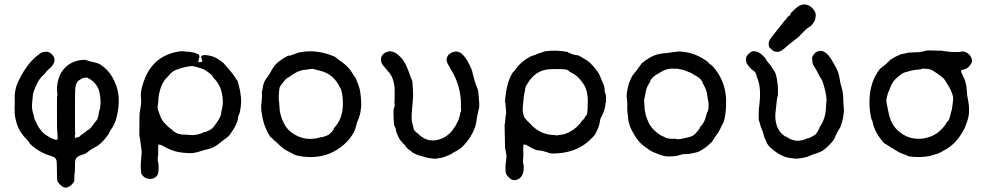

<svg xmlns="http://www.w3.org/2000/svg" viewBox="-20 -672 4416 863"><path d="M182 -439Q201 -442 215 -426Q243 -396 195 -357Q190 -352 186 -348Q187 -348 188 -349L173 -332L172 -331H171Q166 -327 162 -321Q158 -315 155.5 -312Q153 -309 145.5 -294Q138 -279 136 -272.5Q134 -266 131 -258.5Q128 -251 127.5 -242Q127 -233 125 -215Q120 -185 132 -152Q133 -149 133 -145Q133 -141 134.5 -138.5Q136 -136 138 -131.5Q140 -127 143.5 -120Q147 -113 149.5 -107.5Q152 -102 162 -89Q175 -72 188.5 -64Q202 -56 207.5 -52.5Q213 -49 223 -46Q233 -43 236.5 -44Q240 -45 239 -59Q238 -73 237.5 -81.5Q237 -90 236.5 -93.5Q236 -97 236 -169Q236 -241 237 -242Q239 -244 237.5 -254Q236 -264 236 -268Q237 -342 285 -379Q317 -402 357 -403Q368 -403 369 -401.5Q370 -400 374 -399.5Q378 -399 379 -398Q380 -397 392.5 -394.5Q405 -392 410 -390Q415 -388 416.5 -388.5Q418 -389 429 -383Q474 -356 498 -299Q525 -236 506 -153Q501 -130 496 -120Q491 -110 487.5 -103Q484 -96 480 -91.5Q476 -87 474 -81Q472 -75 460.5 -59Q449 -43 435.5 -30.5Q422 -18 417.5 -16Q413 -14 409.5 -11.5Q406 -9 398.5 -5.5Q391 -2 384.5 3.5Q378 9 376.5 9.5Q375 10 370 14.5Q365 19 347 24.5Q329 30 324 37Q319 44 318 49.5Q317 55 317 77Q317 99 315.5 106.5Q314 114 314 127Q314 140 314 140Q314 140 314 142Q311 149 303 157Q295 165 286 169Q269 177 250 158Q241 149 238.5 142.5Q236 136 236 108Q236 80 235.5 73Q235 66 235 59Q235 52 234 50Q233 45 229 39.5Q225 34 212 30Q158 14 121 -20Q112 -28 112.5 -29Q113 -30 110.5 -32.5Q108 -35 106 -38.5Q104 -42 101.5 -44Q99 -46 96.5 -49.5Q94 -53 91.5 -54.5Q89 -56 85.5 -61.5Q82 -67 80 -69Q52 -105 46 -162V-165V-182Q45 -188 46 -197.5Q47 -207 46 -225Q44 -270 65 -312Q104 -391 154 -427Q168 -437 168.5 -436.5Q169 -436 174 -437.5Q179 -439 179 -439Q179 -439 182 -439ZM316 -59Q316 -52 320 -52Q321 -52 320.5 -52.5Q320 -53 321 -53Q322 -53 324 -54Q337 -56 343 -63H342H340Q340 -63 345.5 -66Q351 -69 356 -73Q361 -77 364 -79L376 -89L375 -87Q384 -91 394 -105Q404 -119 405.5 -120.5Q407 -122 409.5 -125.5Q412 -129 415 -132.5Q418 -136 419 -140.5Q420 -145 421 -147.5Q422 -150 422 -151L424 -163L425 -169Q432 -190 432 -211Q432 -232 429 -245.5Q426 -259 426.5 -259.5Q427 -260 424 -268Q412 -300 383 -317Q377 -320 376 -321Q374 -324 363.5 -323Q353 -322 348.5 -319.5Q344 -317 338 -313Q320 -303 318 -270Q317 -265 317 -166Q317 -67 318 -66L317 -65Q316 -65 316 -59Z M613 -248Q615 -281 632 -321Q632 -322 635 -329Q681 -429 796 -442Q800 -442 800.5 -441.5Q801 -441 806 -441Q811 -441 811.5 -440.5Q812 -440 819 -440Q826 -440 831 -439Q836 -438 843 -437Q850 -436 853.5 -435Q857 -434 858 -434Q859 -434 859 -432.5Q859 -431 865 -431Q866 -431 866 -430L872 -428Q874 -428 873 -427L874 -426Q875 -425 874.5 -424.5Q874 -424 874.5 -423Q875 -422 876.5 -422Q878 -422 876.5 -421Q875 -420 877 -418V-417Q876 -417 876 -414.5Q876 -412 873 -403Q870 -394 872.5 -393Q875 -392 880.5 -393Q886 -394 888.5 -395.5Q891 -397 887 -406.5Q883 -416 884.5 -416.5Q886 -417 885 -420Q884 -421 885.5 -420.5Q887 -420 888 -420.5Q889 -421 888.5 -422Q888 -423 889.5 -423Q891 -423 891 -423.5Q891 -424 895 -424H898Q897 -426 915 -423Q941 -419 960 -406.5Q979 -394 985 -388Q991 -382 995.5 -376Q1000 -370 1005.5 -364.5Q1011 -359 1019.5 -348Q1028 -337 1029.5 -335Q1031 -333 1034 -329Q1037 -325 1040 -319Q1043 -313 1045.5 -312Q1048 -311 1051.5 -295.5Q1055 -280 1056.5 -275Q1058 -270 1059 -265Q1060 -260 1061 -250Q1068 -213 1058 -169Q1057 -162 1053.5 -155.5Q1050 -149 1050 -141Q1047 -118 1028.5 -89.5Q1010 -61 1005.5 -58Q1001 -55 994 -49.5Q987 -44 981 -39.5Q975 -35 969 -30Q941 -6 909 0Q905 0 890 5Q875 10 872 10.5Q869 11 864.5 12.5Q860 14 857.5 14Q855 14 850 15.5Q845 17 824.5 16Q804 15 795.5 13.5Q787 12 775.5 10Q764 8 748.5 1.5Q733 -5 730 -6.5Q727 -8 722 -11Q694 -28 691 -19Q691 -17 691 6.5Q691 30 690 31.5Q689 33 689 42.5Q689 52 691 57.5Q693 63 693 83Q693 103 689 112Q685 121 675 127Q661 135 645 131Q629 127 623.5 119.5Q618 112 616.5 111Q615 110 614 100Q612 72 613 61.5Q614 51 614.5 42.5Q615 34 616 24.5Q617 15 617 10Q617 5 614 -13.5Q611 -32 610 -43Q609 -54 607.5 -55Q606 -56 606.5 -112Q607 -168 608 -168.5Q609 -169 610 -179Q611 -189 613 -197Q616 -213 613 -248ZM936 -327Q940 -329 919 -345Q898 -361 886.5 -364Q875 -367 862.5 -371Q850 -375 843 -375Q822 -374 794 -365.5Q766 -357 760.5 -352.5Q755 -348 750 -344.5Q745 -341 743 -337.5Q741 -334 730 -323.5Q719 -313 711 -297Q703 -281 702 -276Q701 -271 697 -258.5Q693 -246 692 -226Q691 -206 690 -202.5Q689 -199 688.5 -192.5Q688 -186 689.5 -180.5Q691 -175 692.5 -172Q694 -169 697 -159Q706 -132 721 -117Q723 -116 728 -110Q733 -104 744.5 -95.5Q756 -87 756 -85.5Q756 -84 760 -82Q764 -80 764.5 -79Q765 -78 773 -74Q781 -70 784.5 -70Q788 -70 794.5 -68Q801 -66 802 -67Q803 -68 804 -67.5Q805 -67 822 -66Q865 -61 897 -78Q899 -79 899.5 -78.5Q900 -78 903.5 -79Q907 -80 908 -80.5Q909 -81 910.5 -81.5Q912 -82 914 -83Q916 -84 923.5 -88Q931 -92 934.5 -95.5Q938 -99 941 -103Q944 -107 946 -109.5Q948 -112 949 -113.5Q950 -115 954.5 -121Q959 -127 962.5 -133.5Q966 -140 967.5 -143Q969 -146 970 -148.5Q971 -151 972 -153Q973 -155 973 -156Q973 -157 972.5 -157Q972 -157 973 -159Q974 -161 974.5 -164Q975 -167 974.5 -167.5Q974 -168 976 -175Q987 -213 976 -259Q968 -293 942 -320Q937 -325 936 -327Z M1197 -349 1199 -353Q1199 -354 1200.5 -356Q1202 -358 1201.5 -358Q1201 -358 1203.5 -361Q1206 -364 1205.5 -364.5Q1205 -365 1208.5 -369Q1212 -373 1211.5 -373.5Q1211 -374 1214 -377Q1230 -395 1253.5 -409.5Q1277 -424 1278 -422Q1279 -420 1288 -423.5Q1297 -427 1305 -429.5Q1313 -432 1315 -433Q1317 -434 1317 -434.5Q1317 -435 1324 -436Q1395 -451 1467 -424Q1487 -417 1489.5 -414Q1492 -411 1497.5 -407Q1503 -403 1505.5 -401Q1508 -399 1519 -391.5Q1530 -384 1542 -371.5Q1554 -359 1556.5 -354.5Q1559 -350 1560.5 -348Q1562 -346 1565.5 -340.5Q1569 -335 1570 -333Q1573 -328 1574 -327Q1575 -327 1576 -325Q1577 -323 1578.5 -321Q1580 -319 1586 -303.5Q1592 -288 1593.5 -282.5Q1595 -277 1597 -270Q1599 -263 1602 -235Q1605 -207 1602.5 -185.5Q1600 -164 1598.5 -160Q1597 -156 1595 -148Q1593 -140 1589 -132Q1585 -124 1582.5 -113Q1580 -102 1578.5 -98.5Q1577 -95 1576 -90Q1575 -85 1563 -65Q1544 -35 1511 -10Q1450 36 1369 34Q1348 33 1341.5 32Q1335 31 1322 28.5Q1309 26 1303 23Q1297 20 1295.5 19Q1294 18 1286 14Q1278 10 1276.5 9Q1275 8 1263 1.5Q1251 -5 1239.5 -16.5Q1228 -28 1222.5 -32.5Q1217 -37 1213 -40.5Q1209 -44 1208 -45Q1207 -46 1203.5 -50Q1200 -54 1198 -54Q1196 -54 1193 -60Q1190 -66 1185 -74Q1162 -115 1157 -162Q1156 -167 1155 -172Q1154 -177 1154 -197V-206Q1155 -206 1155.5 -207.5Q1156 -209 1156 -215Q1156 -221 1156.5 -224Q1157 -227 1157.5 -238.5Q1158 -250 1157 -250.5Q1156 -251 1157.5 -260Q1159 -269 1161 -276Q1164 -299 1171 -309.5Q1178 -320 1178 -321Q1179 -320 1181 -324Q1183 -328 1183.5 -328Q1184 -328 1185 -330Q1186 -332 1186.5 -332.5Q1187 -333 1188 -334.5Q1189 -336 1189.5 -336.5Q1190 -337 1192 -340Q1197 -348 1197 -349ZM1509 -277Q1481 -339 1419 -354Q1402 -358 1401 -358.5Q1400 -359 1393 -361Q1386 -363 1382.5 -362.5Q1379 -362 1375.5 -362Q1372 -362 1368 -360.5Q1364 -359 1348 -358Q1317 -355 1283 -328Q1278 -325 1272 -322Q1266 -319 1252.5 -302Q1239 -285 1237 -279Q1235 -273 1233.5 -248.5Q1232 -224 1233.5 -219Q1235 -214 1236 -192.5Q1237 -171 1240.5 -159.5Q1244 -148 1245 -144Q1246 -140 1247 -138Q1248 -136 1252 -127Q1269 -84 1314 -62Q1353 -42 1400 -50Q1412 -52 1417 -54Q1422 -56 1424.5 -55.5Q1427 -55 1430 -56Q1433 -57 1434.5 -57.5Q1436 -58 1439 -59Q1442 -60 1442.5 -60Q1443 -60 1450 -63Q1457 -66 1459 -67.5Q1461 -69 1463.5 -71.5Q1466 -74 1466 -74Q1466 -74 1467.5 -75.5Q1469 -77 1469.5 -77.5Q1470 -78 1472.5 -80.5Q1475 -83 1475 -84Q1475 -85 1478 -88.5Q1481 -92 1480.5 -93Q1480 -94 1482 -97Q1520 -138 1521 -200Q1522 -230 1517 -252V-254Q1514 -269 1512 -272.5Q1510 -276 1510 -274Z M1759 -87 1760 -89Q1759 -95 1758 -95Q1757 -95 1756 -100Q1755 -105 1753 -105Q1751 -104 1749.5 -135Q1748 -166 1749 -176.5Q1750 -187 1750 -187.5Q1750 -188 1751.5 -187.5Q1753 -187 1754 -201L1753 -210Q1752 -209 1753 -216Q1754 -223 1754 -250Q1754 -277 1753 -284Q1752 -291 1752 -291Q1752 -291 1750 -300Q1744 -332 1722 -354Q1719 -358 1713.5 -364Q1708 -370 1703 -377Q1693 -388 1692.5 -403Q1692 -418 1701.5 -427.5Q1711 -437 1711.5 -436Q1712 -435 1716 -437Q1720 -439 1722.5 -439.5Q1725 -440 1729.5 -441.5Q1734 -443 1743.5 -439.5Q1753 -436 1754 -436Q1755 -436 1765 -429Q1784 -414 1793 -400Q1802 -386 1803.5 -382Q1805 -378 1807 -374.5Q1809 -371 1810 -367.5Q1811 -364 1814.5 -356.5Q1818 -349 1820.5 -341Q1823 -333 1825 -327.5Q1827 -322 1828 -319Q1829 -316 1830 -315.5Q1831 -315 1831 -314Q1831 -313 1832.5 -309Q1834 -305 1834.5 -292Q1835 -279 1836 -269Q1838 -241 1835 -213Q1832 -185 1830.5 -158Q1829 -131 1834 -115Q1839 -99 1839 -94Q1839 -89 1845 -83Q1851 -77 1851 -77.5Q1851 -78 1860 -70Q1902 -28 1957 -46Q1991 -57 2015 -88Q2044 -127 2049 -165Q2049 -168 2050 -168Q2052 -167 2052.5 -176Q2053 -185 2052 -185Q2051 -185 2052 -203Q2052 -285 2008 -358Q1991 -386 1988.5 -396Q1986 -406 1988.5 -412.5Q1991 -419 1993 -422Q1995 -425 1995.5 -425Q1996 -425 2000.5 -429Q2005 -433 2005.5 -433Q2006 -433 2010 -435.5Q2014 -438 2016.5 -437.5Q2019 -437 2021 -439Q2023 -441 2031 -440.5Q2039 -440 2044.5 -437Q2050 -434 2051 -434Q2052 -434 2055 -431Q2073 -415 2087 -387Q2101 -359 2101.5 -355.5Q2102 -352 2104 -344Q2106 -336 2107.5 -331Q2109 -326 2112 -314.5Q2115 -303 2117 -297.5Q2119 -292 2122 -284Q2125 -276 2127 -271.5Q2129 -267 2130 -256Q2131 -245 2131.5 -241.5Q2132 -238 2133.5 -215Q2135 -192 2133.5 -187.5Q2132 -183 2131 -178Q2130 -173 2127.5 -162Q2125 -151 2124 -145Q2123 -139 2122.5 -134.5Q2122 -130 2121.5 -126.5Q2121 -123 2119.5 -117Q2118 -111 2116.5 -104.5Q2115 -98 2108.5 -84Q2102 -70 2098.5 -65Q2095 -60 2093.5 -56Q2092 -52 2080 -37Q2055 -4 2029 8Q2020 12 2014 16.5Q2008 21 1999 24.5Q1990 28 1986 30Q1982 32 1974 34.5Q1966 37 1960 38Q1954 39 1944 40.5Q1934 42 1929 41Q1924 40 1912.5 39Q1901 38 1889.5 34Q1878 30 1869 28Q1860 26 1852.5 22.5Q1845 19 1840.5 17Q1836 15 1834 13Q1832 11 1827 7Q1811 -3 1806 -11Q1801 -19 1794.5 -25Q1788 -31 1783 -37.5Q1778 -44 1776.5 -45.5Q1775 -47 1769 -60Q1763 -73 1761.5 -79.5Q1760 -86 1759 -87Z M2674 -337 2694 -289Q2695 -285 2696 -281.5Q2697 -278 2697.5 -273.5Q2698 -269 2699 -268H2698Q2695 -272 2700 -253L2701 -251Q2703 -253 2704 -235Q2704 -208 2702.5 -208.5Q2701 -209 2701 -204Q2701 -190 2694 -171.5Q2687 -153 2683 -147Q2678 -139 2676 -124Q2674 -109 2668 -95.5Q2662 -82 2660 -78.5Q2658 -75 2656.5 -71Q2655 -67 2642 -53Q2583 10 2489 17Q2459 19 2451 16.5Q2443 14 2442 14Q2441 14 2441 13Q2441 12 2437.5 11.5Q2434 11 2427.5 9Q2421 7 2415.5 6Q2410 5 2407.5 4.5Q2405 4 2400 4Q2387 3 2366 -9Q2336 -27 2333.5 -21.5Q2331 -16 2332 8Q2333 32 2331.5 40Q2330 48 2331 57.5Q2332 67 2333 68Q2334 69 2334 85Q2333 125 2303 136Q2284 142 2268.5 127Q2253 112 2252.5 100Q2252 88 2252 82Q2252 69 2252.5 69Q2253 69 2254 57Q2255 45 2256 37Q2257 29 2256 23.5Q2255 18 2254.5 16Q2254 14 2253.5 9.5Q2253 5 2252.5 5Q2252 5 2252 1L2250 -6Q2250 -6 2250 -10L2248 -109Q2250 -118 2250 -121Q2250 -126 2250.5 -126.5Q2251 -127 2251.5 -138.5Q2252 -150 2254 -157.5Q2256 -165 2255 -170.5Q2254 -176 2253.5 -184Q2253 -192 2252.5 -196.5Q2252 -201 2252 -205.5Q2252 -210 2251 -210Q2250 -210 2250 -210.5Q2250 -211 2250 -214Q2255 -301 2286 -348L2287 -349Q2287 -348 2288 -348.5Q2289 -349 2294 -356Q2318 -392 2356 -413Q2364 -418 2368 -419.5Q2372 -421 2378 -423L2402 -432Q2402 -433 2407 -434Q2412 -435 2415 -436Q2418 -437 2425.5 -440Q2433 -443 2458.5 -444Q2484 -445 2509.5 -442Q2535 -439 2535 -436.5Q2535 -434 2539 -433.5Q2543 -433 2550 -429.5Q2557 -426 2560.5 -426Q2564 -426 2569 -424.5Q2574 -423 2576.5 -423.5Q2579 -424 2589.5 -417.5Q2600 -411 2614 -403Q2628 -395 2646 -375Q2664 -355 2674 -337ZM2537 -352Q2536 -361 2497.5 -361.5Q2459 -362 2441 -360Q2384 -352 2353 -299Q2351 -296 2348 -292Q2345 -288 2342.5 -280.5Q2340 -273 2340 -269Q2340 -265 2337 -252.5Q2334 -240 2332.5 -218Q2331 -196 2329.5 -187Q2328 -178 2331.5 -161.5Q2335 -145 2340.5 -139.5Q2346 -134 2349 -130Q2352 -126 2354 -125Q2356 -124 2364 -115Q2409 -65 2474 -65Q2477 -65 2476.5 -64.5Q2476 -64 2478.5 -63.5Q2481 -63 2484 -63.5Q2487 -64 2487.5 -64.5Q2488 -65 2503.5 -66.5Q2519 -68 2540 -79Q2575 -97 2596 -129Q2600 -134 2601 -134Q2602 -134 2604.5 -138Q2607 -142 2608 -143Q2609 -144 2610 -146Q2611 -148 2612 -149.5Q2613 -151 2613 -151.5Q2613 -152 2616 -154.5Q2619 -157 2620 -168Q2621 -179 2621 -181V-185Q2621 -186 2622 -191L2621 -199Q2621 -198 2621 -201Q2624 -218 2620 -246.5Q2616 -275 2602 -295.5Q2588 -316 2576.5 -326.5Q2565 -337 2551 -344Q2537 -351 2537 -352Z M3002 -48V-49Q3002 -48 3002 -48ZM2848 -365 2862 -384Q2862 -387 2883.5 -402Q2905 -417 2921.5 -423Q2938 -429 2941.5 -429Q2945 -429 2949.5 -430.5Q2954 -432 2954.5 -431.5Q2955 -431 2960 -432Q2965 -433 2975 -433.5Q2985 -434 2994 -436Q3003 -438 3007 -438Q3011 -438 3011.5 -438.5Q3012 -439 3018 -439Q3024 -439 3024.5 -440Q3025 -441 3042 -440Q3098 -436 3147 -404Q3165 -392 3165 -390.5Q3165 -389 3167 -387Q3172 -382 3173.5 -382.5Q3175 -383 3186 -371Q3231 -320 3241 -253Q3242 -247 3243 -237.5Q3244 -228 3243.5 -220Q3243 -212 3243.5 -207Q3244 -202 3243.5 -194.5Q3243 -187 3242.5 -179Q3242 -171 3241.5 -168Q3241 -165 3238 -145.5Q3235 -126 3230 -118Q3225 -110 3218 -94.5Q3211 -79 3205.5 -72.5Q3200 -66 3195 -58Q3190 -50 3187.5 -46Q3185 -42 3183 -38.5Q3181 -35 3167.5 -22.5Q3154 -10 3137 0.5Q3120 11 3115.5 11.5Q3111 12 3094.5 16.5Q3078 21 3064.5 20.5Q3051 20 3042 23Q3021 30 3006 30.5Q2991 31 2988 31Q2971 33 2940.5 21.5Q2910 10 2900.5 3.5Q2891 -3 2888 -6Q2857 -24 2835 -59.5Q2813 -95 2808 -115.5Q2803 -136 2803 -137L2804 -141Q2801 -158 2801 -161.5Q2801 -165 2800 -171Q2799 -177 2799.5 -193Q2800 -209 2799 -215.5Q2798 -222 2797.5 -231Q2797 -240 2796.5 -240.5Q2796 -241 2797.5 -253Q2799 -265 2800 -269Q2801 -273 2803.5 -284.5Q2806 -296 2811 -307.5Q2816 -319 2818 -323Q2823 -334 2823 -333Q2825 -333 2828 -338Q2831 -343 2831 -343L2837 -350Q2837 -350 2838.5 -352Q2840 -354 2840.5 -354Q2841 -354 2844.5 -359.5Q2848 -365 2848 -365ZM3017 -363Q2984 -367 2957 -352Q2954 -350 2947.5 -346.5Q2941 -343 2934 -338.5Q2927 -334 2923.5 -332Q2920 -330 2912.5 -322.5Q2905 -315 2904 -310Q2903 -305 2894.5 -291.5Q2886 -278 2882.5 -259.5Q2879 -241 2878.5 -238Q2878 -235 2876.5 -230Q2875 -225 2875 -220.5Q2875 -216 2875.5 -214Q2876 -212 2876.5 -197.5Q2877 -183 2878.5 -175Q2880 -167 2881 -163Q2883 -149 2894 -124Q2905 -99 2930 -78Q2948 -63 2967 -56Q2976 -48 3005 -48H3014Q3020 -48 3023 -48Q3021 -47 3018 -47Q3029 -45 3039.5 -47.5Q3050 -50 3052 -50Q3054 -50 3059.5 -51.5Q3065 -53 3066.5 -53Q3068 -53 3071 -54Q3074 -55 3079 -56Q3084 -57 3087 -59Q3090 -61 3091 -61Q3097 -62 3105.5 -71Q3114 -80 3114 -81Q3114 -82 3116.5 -83.5Q3119 -85 3119 -86.5Q3119 -88 3122.5 -92Q3126 -96 3125.5 -97.5Q3125 -99 3135 -110.5Q3145 -122 3151.5 -143Q3158 -164 3158 -166Q3158 -168 3159.5 -168.5Q3161 -169 3162 -174.5Q3163 -180 3164 -181.5Q3165 -183 3165 -197.5Q3165 -212 3164 -217H3163L3160 -237Q3157 -263 3149 -278.5Q3141 -294 3141 -294Q3141 -294 3139.5 -296Q3138 -298 3138.5 -298.5Q3139 -299 3137.5 -303.5Q3136 -308 3133 -310Q3133 -311 3129 -315.5Q3125 -320 3122 -322Q3119 -324 3116 -326.5Q3113 -329 3110 -330Q3107 -331 3096.5 -338Q3086 -345 3073 -349.5Q3060 -354 3056.5 -356Q3053 -358 3045.5 -359Q3038 -360 3032.5 -361.5Q3027 -363 3024 -363Q3021 -363 3017 -363Z M3648 -71 3654 -79 3658 -86Q3657 -86 3660 -90Q3663 -94 3662.5 -95.5Q3662 -97 3666 -103Q3692 -141 3693 -195L3694 -209Q3695 -210 3695 -222Q3695 -234 3693 -244Q3691 -254 3691 -254Q3691 -254 3691 -256Q3691 -258 3684.5 -281.5Q3678 -305 3674.5 -312Q3671 -319 3668.5 -322Q3666 -325 3659 -339Q3652 -353 3642 -369.5Q3632 -386 3632.5 -387Q3633 -388 3632 -393.5Q3631 -399 3631 -402.5Q3631 -406 3630.5 -410Q3630 -414 3631 -416Q3641 -439 3663 -443Q3683 -446 3702 -425Q3709 -417 3711.5 -413Q3714 -409 3717 -404.5Q3720 -400 3723 -394.5Q3726 -389 3735 -373Q3750 -347 3753.5 -321.5Q3757 -296 3762 -282Q3770 -255 3770 -235.5Q3770 -216 3772 -195.5Q3774 -175 3772.5 -163.5Q3771 -152 3769 -141Q3767 -130 3761.5 -113Q3756 -96 3753.5 -94Q3751 -92 3749 -87.5Q3747 -83 3743.5 -77Q3740 -71 3739 -68.5Q3738 -66 3736 -62.5Q3734 -59 3733 -55Q3730 -43 3706 -19Q3682 5 3669.5 9.5Q3657 14 3655 15.5Q3653 17 3643 19.5Q3633 22 3620.5 28Q3608 34 3596.5 36Q3585 38 3583 38.5Q3581 39 3575 39.5Q3569 40 3564.5 41Q3560 42 3530 38Q3491 33 3447 -5Q3441 -10 3434 -18.5Q3427 -27 3427 -28Q3427 -29 3425 -33.5Q3423 -38 3423 -38.5Q3423 -39 3421.5 -42Q3420 -45 3419.5 -46Q3419 -47 3418.5 -48Q3418 -49 3417.5 -50Q3417 -51 3415 -57Q3413 -63 3411 -72Q3409 -81 3404.5 -90.5Q3400 -100 3398.5 -106.5Q3397 -113 3396.5 -114Q3396 -115 3394 -122Q3392 -129 3391 -131.5Q3390 -134 3390 -156Q3390 -178 3394 -210Q3402 -283 3382 -326Q3380 -331 3380 -333Q3380 -335 3378.5 -338.5Q3377 -342 3376 -344.5Q3375 -347 3369 -352.5Q3363 -358 3361.5 -358Q3360 -358 3351.5 -367.5Q3343 -377 3338 -384.5Q3333 -392 3333 -405.5Q3333 -419 3344 -429Q3355 -439 3360.5 -441Q3366 -443 3367.5 -442Q3369 -441 3374 -441Q3386 -441 3401.5 -428.5Q3417 -416 3423 -405Q3429 -394 3436.5 -386.5Q3444 -379 3449.5 -369.5Q3455 -360 3461.5 -350.5Q3468 -341 3472.5 -313.5Q3477 -286 3477 -266Q3477 -246 3476 -242.5Q3475 -239 3474.5 -237Q3474 -235 3472 -223.5Q3470 -212 3469.5 -202Q3469 -192 3467 -178Q3461 -141 3471 -109Q3481 -77 3509 -59Q3513 -57 3512 -58V-59Q3512 -59 3520 -54Q3560 -27 3609 -50Q3614 -52 3614.5 -51.5Q3615 -51 3619.5 -53Q3624 -55 3625.5 -55.5Q3627 -56 3629 -57.5Q3631 -59 3631.5 -59Q3632 -59 3640 -64Q3648 -69 3648 -71ZM3552 -630Q3582 -660 3611 -649Q3627 -643 3637.5 -628Q3648 -613 3646.5 -602.5Q3645 -592 3644.5 -587Q3644 -582 3638 -572Q3626 -554 3621 -553Q3620 -553 3616.5 -550.5Q3613 -548 3606.5 -543Q3600 -538 3585 -522Q3570 -506 3562 -500Q3554 -494 3549 -490Q3544 -486 3541 -483.5Q3538 -481 3534 -478Q3530 -475 3527 -473Q3524 -471 3511 -459Q3490 -439 3476 -439Q3462 -439 3455 -444Q3448 -449 3444.5 -453Q3441 -457 3439.5 -457Q3438 -457 3435.5 -468.5Q3433 -480 3439.5 -492Q3446 -504 3455 -514Q3523 -600 3525.5 -600.5Q3528 -601 3530 -603Q3534 -607 3533 -609.5Q3532 -612 3552 -630Z M4138 -443Q4136 -447 4215 -444L4220 -443Q4219 -442 4234 -441Q4249 -440 4252 -439Q4255 -438 4277.5 -438Q4300 -438 4304 -440.5Q4308 -443 4322.5 -436.5Q4337 -430 4345 -414.5Q4353 -399 4345 -386Q4332 -363 4310 -359Q4301 -358 4300 -355Q4298 -351 4308 -331.5Q4318 -312 4318.5 -307Q4319 -302 4321.5 -294.5Q4324 -287 4325 -270.5Q4326 -254 4327 -247Q4328 -240 4328.5 -236Q4329 -232 4332 -219Q4341 -169 4329 -132Q4328 -130 4323 -114.5Q4318 -99 4312 -88.5Q4306 -78 4302 -72Q4275 -25 4227 2Q4200 18 4190 20Q4180 22 4172 25.5Q4164 29 4140.5 32Q4117 35 4091 33.5Q4065 32 4060.5 29Q4056 26 4052 24.5Q4048 23 4044 21.5Q4040 20 4031.5 17Q4023 14 4008.5 5Q3994 -4 3990 -6Q3986 -8 3980.5 -12Q3975 -16 3970.5 -18.5Q3966 -21 3963.5 -23Q3961 -25 3956.5 -27Q3952 -29 3936 -50.5Q3920 -72 3912 -92Q3904 -112 3904 -114.5Q3904 -117 3903 -121Q3902 -125 3901 -128.5Q3900 -132 3899 -132Q3898 -132 3897 -137Q3888 -171 3888 -216Q3889 -303 3934 -361L3939 -366Q3940 -365 3944 -369.5Q3948 -374 3948 -373.5Q3948 -373 3951.5 -375.5Q3955 -378 3957 -379.5Q3959 -381 3961.5 -383Q3964 -385 3966 -387Q3968 -389 3967.5 -389.5Q3967 -390 3970.5 -392Q3974 -394 3973.5 -395Q3973 -396 3977.5 -399Q3982 -402 3981 -403L4005 -417Q4030 -429 4033.5 -429Q4037 -429 4044.5 -431Q4052 -433 4061.5 -435Q4071 -437 4072 -436Q4073 -435 4078 -436Q4083 -437 4094 -437Q4105 -437 4114 -438Q4126 -440 4126 -440ZM4018 -328Q3992 -309 3980 -275Q3978 -266 3975 -262Q3972 -258 3969.5 -247.5Q3967 -237 3965.5 -231.5Q3964 -226 3964 -220Q3964 -214 3965.5 -207.5Q3967 -201 3968.5 -192Q3970 -183 3970.5 -182Q3971 -181 3975 -161Q3988 -98 4040 -67Q4080 -43 4128.5 -49.5Q4177 -56 4211 -90Q4228 -107 4237 -125L4239 -126Q4239 -125 4241 -127Q4248 -137 4252 -155.5Q4256 -174 4257 -175Q4258 -176 4258.5 -180.5Q4259 -185 4262 -205.5Q4265 -226 4264 -236Q4258 -264 4237 -296Q4235 -299 4229 -309Q4223 -319 4216 -324Q4209 -329 4201 -335.5Q4193 -342 4188.5 -344.5Q4184 -347 4175.5 -353Q4167 -359 4160 -360.5Q4153 -362 4147.5 -362.5Q4142 -363 4133 -363.5Q4124 -364 4122 -362Q4120 -360 4111 -359.5Q4102 -359 4099.5 -358.5Q4097 -358 4088.5 -357Q4080 -356 4064.5 -351.5Q4049 -347 4046.5 -346.5Q4044 -346 4037 -342.5Q4030 -339 4029 -337Q4028 -335 4018 -328Z"/></svg>

Font: TT2020 Style E
Style: Regular
Weight: 400
Version: Version 00.2